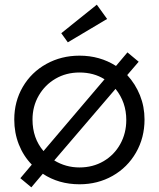

<svg xmlns="http://www.w3.org/2000/svg" viewBox="-20 -777 679 821"><path d="M67 -15 116 -73Q80 -110 60.5 -159.5Q41 -209 41 -266Q41 -343 77.5 -405.5Q114 -468 178 -503.5Q242 -539 320 -539Q407 -539 476 -495L525 -553L573 -513L524 -456Q559 -418 578.5 -369.5Q598 -321 598 -266Q598 -188 561.5 -124.5Q525 -61 461.5 -25Q398 11 320 11Q231 11 163 -34L114 24ZM520 -264Q520 -340 474 -397L212 -91Q261 -61 320 -61Q377 -61 422.5 -87.5Q468 -114 494 -160.5Q520 -207 520 -264ZM166 -131 427 -438Q381 -467 320 -467Q263 -467 217.5 -440.5Q172 -414 145.5 -368Q119 -322 119 -266Q119 -186 166 -131ZM242 -635 394 -757 438 -696 270 -596Z"/></svg>

Font: Lexend HM
Style: Regular
Weight: 400
Designer: Bonnie Shaver-Troup, Thomas Jockin, Octavio Pardo
Foundry: Lexend
Version: Version 1.091